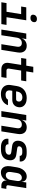

<svg xmlns="http://www.w3.org/2000/svg" viewBox="1682 -2508 836 4240"><g transform="rotate(90 2100.0 -388.0)"><path d="M30 0 48 -114H240L292 -437H124L142 -550H428L360 -114H530L512 0ZM376 -642Q338 -642 319 -661.5Q300 -681 305 -714Q310 -747 335.5 -766.5Q361 -786 399 -786Q437 -786 455.5 -766.5Q474 -747 469 -714Q464 -681 439 -661.5Q414 -642 376 -642Z M633 0 720 -550H842L825 -445Q843 -498 887 -529Q931 -560 992 -560Q1073 -560 1113 -506Q1153 -452 1138 -361L1081 0H956L1011 -346Q1019 -397 997 -424.5Q975 -452 930 -452Q883 -452 852 -424Q821 -396 812 -344L758 0Z M1511 0Q1434 0 1396 -44.5Q1358 -89 1370 -165L1413 -437H1261L1278 -550H1430L1455 -705H1581L1556 -550H1775L1757 -437H1538L1495 -168Q1491 -144 1502.5 -128.5Q1514 -113 1537 -113H1700L1683 0Z M2055 10Q1985 10 1937.5 -17.5Q1890 -45 1869 -94.5Q1848 -144 1859 -210L1880 -340Q1897 -445 1966.5 -502.5Q2036 -560 2146 -560Q2213 -560 2261 -537Q2309 -514 2332 -472.5Q2355 -431 2347 -377Q2337 -311 2292.5 -276Q2248 -241 2179 -241H1985L1979 -206Q1969 -150 1993.5 -121.5Q2018 -93 2071 -93Q2110 -93 2140 -106.5Q2170 -120 2180 -146H2303Q2278 -72 2213 -31Q2148 10 2055 10ZM1998 -325 2171 -326Q2190 -326 2203.5 -337Q2217 -348 2222 -376Q2228 -415 2202.5 -439.5Q2177 -464 2130 -464Q2076 -464 2042.5 -432.5Q2009 -401 2001 -344Z M2433 0 2520 -550H2642L2625 -445Q2643 -498 2687 -529Q2731 -560 2792 -560Q2873 -560 2913 -506Q2953 -452 2938 -361L2881 0H2756L2811 -346Q2819 -397 2797 -424.5Q2775 -452 2730 -452Q2683 -452 2652 -424Q2621 -396 2612 -344L2558 0Z M3232 9Q3134 9 3083.5 -35.5Q3033 -80 3045 -156H3168Q3163 -124 3184 -107Q3205 -90 3247 -90H3291Q3335 -90 3363 -107.5Q3391 -125 3396 -156Q3401 -186 3386 -200.5Q3371 -215 3336 -220L3203 -238Q3138 -247 3109 -289Q3080 -331 3090 -398Q3103 -477 3161 -518Q3219 -559 3318 -559H3364Q3455 -559 3505 -516Q3555 -473 3546 -405H3422Q3425 -431 3405.5 -446.5Q3386 -462 3349 -462H3303Q3263 -462 3239.5 -445.5Q3216 -429 3211 -401Q3207 -376 3221 -364Q3235 -352 3264 -349L3390 -331Q3465 -322 3496.5 -277.5Q3528 -233 3516 -158Q3489 9 3276 9Z M3787 10Q3736 10 3702.5 -16.5Q3669 -43 3655.5 -90.5Q3642 -138 3652 -200L3676 -349Q3686 -412 3715 -459.5Q3744 -507 3786 -533.5Q3828 -560 3878 -560Q3930 -560 3961 -529Q3992 -498 3993 -445H3995L4009 -550H4134L4071 -151Q4068 -132 4078 -121Q4088 -110 4106 -110H4151L4134 0H4081Q4023 0 3991.5 -32.5Q3960 -65 3969 -117L3970 -126Q3953 -65 3903 -27.5Q3853 10 3787 10ZM3849 -98Q3889 -98 3918 -127.5Q3947 -157 3954 -206L3976 -344Q3984 -393 3964.5 -422.5Q3945 -452 3904 -452Q3864 -452 3835.5 -422.5Q3807 -393 3800 -344L3778 -206Q3771 -157 3789.5 -127.5Q3808 -98 3849 -98Z"/></g></svg>

Font: JetBrains Mono NL
Style: Bold Italic
Weight: 700
Italic angle: -9°
Designer: Philipp Nurullin, Konstantin Bulenkov
Foundry: JetBrains
Version: Version 2.304; ttfautohint (v1.8.4.7-5d5b)